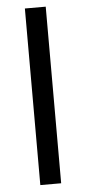

<svg xmlns="http://www.w3.org/2000/svg" viewBox="-54 -793 367 825"><g transform="rotate(-5 129.0 -381.0)"><path d="M175.8 0H85.9V-761.7H175.8Z"/></g></svg>

Font: Droid Sans Fallback
Style: Regular
Weight: 400
Designer: Steve Matteson
Foundry: Ascender Corporation
Version: 3.00 (Khmer version)